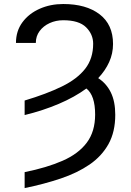

<svg xmlns="http://www.w3.org/2000/svg" viewBox="-20 -742 665 975"><path d="M105.1 -157.7V-231.5Q216.6 -264.9 294.4 -302.9Q372.2 -340.9 412.6 -392.8Q453.1 -444.6 453.1 -519.9Q453.1 -567.8 417.1 -603.5Q381 -639.2 301.1 -639.2Q263.5 -639.2 231.9 -624.6Q200.3 -610.1 181.1 -584.2Q161.9 -558.2 161.9 -524.1H61.1Q61.1 -584.5 93.9 -628.9Q126.8 -673.3 181.3 -697.4Q235.8 -721.6 301.1 -721.6Q417.3 -721.6 485.6 -669.6Q554 -617.5 554 -518.5Q554 -470.2 534.3 -426.7Q514.6 -383.2 478.7 -345.2Q520.2 -318.5 542.8 -272.7Q565.3 -226.9 565.3 -159.1Q565.3 -72.4 531.1 -10.7Q496.8 51.1 434.8 93.6Q372.9 136 288.7 164.4Q204.5 192.8 105.1 213.1V132.1Q218 109.4 298.1 74.2Q378.2 39.1 420.6 -17.4Q463.1 -73.9 463.1 -160.5Q463.1 -257.5 418.7 -292.6Q358.7 -248.6 278.4 -214.5Q198.2 -180.4 105.1 -157.7Z"/></svg>

Font: Interface
Style: Regular
Weight: 400
Designer: Rasmus Andersson
Foundry: rsms
Version: Version 1.8